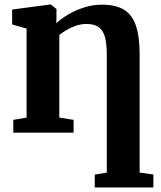

<svg xmlns="http://www.w3.org/2000/svg" viewBox="-20 -584 710 845"><path d="M397 241V184.5L450 175.5V-343Q450 -391.5 441.8 -421.2Q433.5 -451 414 -464.8Q394.5 -478.5 360.5 -478.5Q336.5 -478.5 314.5 -471Q292.5 -463.5 273.5 -452.2Q254.5 -441 241 -430V-66.5L304 -56.5V0H38.5V-56.5L97 -66.5V-458L33.5 -476.5V-542L199.5 -564H204L228.5 -544.5V-506L227.5 -481.5Q248.5 -501.5 280.2 -520.2Q312 -539 350.2 -551.2Q388.5 -563.5 429 -563.5Q489 -563.5 525.2 -541.5Q561.5 -519.5 578 -471.5Q594.5 -423.5 594.5 -345.5V175.5L655 184V241Z"/></svg>

Font: Merriweather 28pt
Style: Bold
Weight: 700
Version: Version 2.100